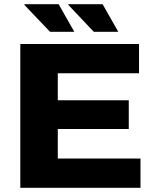

<svg xmlns="http://www.w3.org/2000/svg" viewBox="-20 -897 739 917"><path d="M428 -745H545L470 -877H307L306 -874ZM219 -745H335L260 -877H98L96 -874ZM77 0H651V-140H256V-281H595V-418H256V-547H644V-687H77Z"/></svg>

Font: Archivo ExtraBold
Style: Regular
Weight: 800
Designer: Hector Gatti
Foundry: Omnibus-Type
Version: Version 2.001